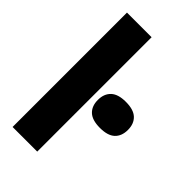

<svg xmlns="http://www.w3.org/2000/svg" viewBox="-245 -883 959 959"><g transform="rotate(45 234.0 -404.0)"><path d="M49.5 0V-808H223.5V0ZM361 -305Q306.5 -305 280.8 -329.2Q255 -353.5 255 -397Q255 -440 280.8 -464.5Q306.5 -489 361 -489Q416 -489 441.8 -464.5Q467.5 -440 467.5 -397Q467.5 -353.5 441.8 -329.2Q416 -305 361 -305Z"/></g></svg>

Font: Encode Sans Semi Condensed ExtraBold
Style: Regular
Weight: 800
Width: 4
Designer: Multiple Designers
Foundry: Impallari Type
Version: Version 3.000; ttfautohint (v1.8.3) -l 8 -r 50 -G 200 -x 14 